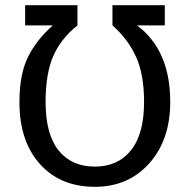

<svg xmlns="http://www.w3.org/2000/svg" viewBox="-20 -709 732 741"><path d="M346 12Q213 12 134 -76Q55 -164 55 -315Q55 -424 89 -491Q123 -558 184 -611H77V-689H279V-611Q215 -560 185.5 -492.5Q156 -425 156 -315Q156 -191 206 -128.5Q256 -66 346 -66Q435 -66 485.5 -129Q536 -192 536 -316Q536 -422 505 -490Q474 -558 414 -611V-689H616V-611H509Q637 -515 637 -316Q637 -169 556 -78.5Q475 12 346 12Z"/></svg>

Font: Fira Sans
Style: Regular
Weight: 400
Designer: Carrois Corporate & Edenspiekermann AG
Foundry: Carrois Corporate GbR & Edenspiekermann AG
Version: Version 4.106;PS 004.106;hotconv 1.0.70;makeotf.lib2.5.58329